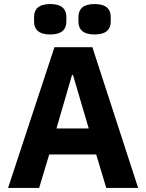

<svg xmlns="http://www.w3.org/2000/svg" viewBox="-20 -932 725 952"><path d="M229 -761C289 -761 309 -789 309 -824V-849C309 -884 289 -912 229 -912C169 -912 149 -884 149 -849V-824C149 -789 169 -761 229 -761ZM449 -761C509 -761 529 -789 529 -824V-849C529 -884 509 -912 449 -912C389 -912 369 -884 369 -849V-824C369 -789 389 -761 449 -761ZM665 0 438 -698H250L20 0H174L224 -166H457L507 0ZM420 -295H260L337 -560H342Z"/></svg>

Font: IBM Plex Thai Looped
Style: Bold
Weight: 700
Designer: Mike Abbink, Paul van der Laan, Pieter van Rosmalen, Ben Mitchell, Mark Frömberg
Foundry: Bold Monday
Version: Version 1.0